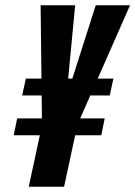

<svg xmlns="http://www.w3.org/2000/svg" viewBox="-20 -708 513 728"><path d="M89 0 131 -195H32L45 -259H139L134 -688H265L236 -384H246L343 -688H473L284 -259H377L364 -195H265L223 0ZM64 -346 78 -410H410L396 -346Z"/></svg>

Font: Saira UltraCondensed Black
Style: Italic
Weight: 900
Width: 1
Italic angle: -12°
Designer: Hector Gatti with collaboration of the Omnibus-Type team
Foundry: Omnibus-Type
Version: Version 1.101